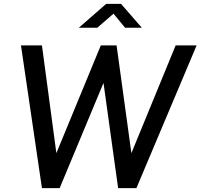

<svg xmlns="http://www.w3.org/2000/svg" viewBox="-20 -978 1042 998"><path d="M893 -742 663 -182 586 -742H504L273 -182L198 -742H89L198 0H290L518 -547L594 0H689L1002 -742ZM717 -834 609 -958H532L390 -834H486L570 -907L630 -834Z"/></svg>

Font: Cheyenne Sans Medium
Style: Italic
Weight: 500
Italic angle: -8.13011°
Designer: The Public Sans project authors (U.S. Web Design System), Libre Franklin designed by Pablo Impallari and Rodrigo Fuenzal
Foundry: The Cheyenne Sans Project Authors
Version: Version 2.007